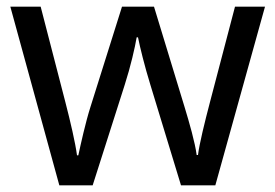

<svg xmlns="http://www.w3.org/2000/svg" viewBox="-20 -557 826 576"><path d="M431 -303 523 -1H626L775 -537H685L610 -251C594 -190 578 -125 574 -92H570C565 -130 548 -189 534 -235L442 -537H346L251 -235C237 -191 222 -124 215 -91H211C206 -129 191 -193 176 -251L102 -537H11L158 -1H258L354 -302C372 -358 385 -415 390 -445H394C400 -415 414 -358 431 -303Z"/></svg>

Font: Noto Sans Gujarati UI
Style: Regular
Weight: 400
Designer: Jelle Bosma - Monotype Design Team, Universal Thirst
Foundry: Monotype Imaging Inc.
Version: Version 2.106